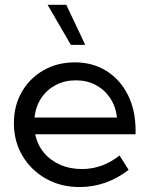

<svg xmlns="http://www.w3.org/2000/svg" viewBox="-20 -752 609 782"><path d="M503.9 -60.1Q413.1 9.8 303.7 9.8Q227.5 9.8 167 -24.4Q106.4 -58.6 71.5 -117.4Q36.6 -176.3 36.6 -250.5Q36.6 -321.8 68.8 -377.7Q101.1 -433.6 157.2 -465.8Q213.4 -498 284.7 -498Q357.9 -498 413.8 -462.9Q469.7 -427.7 501 -365.2Q532.2 -302.7 532.2 -220.7V-205.1H123.5Q132.3 -162.1 158.7 -130.4Q185.1 -98.6 224.9 -81.1Q264.6 -63.5 313.5 -63.5Q397.5 -63.5 466.8 -118.7ZM120.6 -273.4H456.5Q451.2 -318.8 428.5 -352.8Q405.8 -386.7 369.9 -405.8Q334 -424.8 289.1 -424.8Q243.7 -424.8 207.3 -405.8Q170.9 -386.7 148.2 -352.8Q125.5 -318.8 120.6 -273.4ZM327.1 -569.3H268.6L173.8 -732.4H250Z"/></svg>

Font: Kumbh Sans
Style: Regular
Weight: 400
Version: Version 1.005